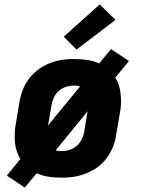

<svg xmlns="http://www.w3.org/2000/svg" viewBox="-20 -795 640 868"><path d="M92 53 11 -1 72 -76Q63 -91 57 -108Q51 -125 48.5 -143Q46 -161 46.5 -183.5Q47 -206 49 -219L68 -335Q71 -351 75.5 -366.5Q80 -382 86.5 -397.5Q93 -413 102.5 -427Q112 -441 123 -453.5Q134 -466 148 -477Q162 -488 176.5 -496Q191 -504 206.5 -510Q222 -516 238 -520Q254 -524 272.5 -526Q291 -528 302 -528H316Q345 -528 374 -524Q403 -520 428 -508L482 -573L563 -519L501 -444Q511 -429 516.5 -412Q522 -395 524.5 -377Q527 -359 527 -336.5Q527 -314 525 -302L505 -185Q503 -169 498.5 -153.5Q494 -138 487 -122.5Q480 -107 471 -93Q462 -79 451 -66.5Q440 -54 426 -43Q412 -32 397 -24Q382 -16 366.5 -10Q351 -4 335 0Q319 4 300.5 6Q282 8 271 8H257Q228 8 199.5 4Q171 0 146 -12ZM197 -228 342 -404Q337 -406 332.5 -407Q328 -408 325 -408H316Q304 -408 293 -406Q282 -404 270.5 -399.5Q259 -395 249 -387Q239 -379 232 -369Q225 -359 220 -345.5Q215 -332 214 -325ZM248 -112H257Q269 -112 280.5 -114Q292 -116 303 -120.5Q314 -125 324 -133Q334 -141 341 -151Q348 -161 353.5 -174.5Q359 -188 360 -195L376 -292L232 -116Q237 -114 241 -113Q245 -112 248 -112ZM326 -571 268 -629 431 -775 502 -705Z"/></svg>

Font: Iosevka Aile Heavy
Style: Italic
Weight: 900
Italic angle: -9°
Designer: Belleve Invis
Foundry: Belleve Invis
Version: Version 31.1.0; ttfautohint (v1.8.4)